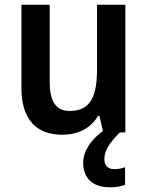

<svg xmlns="http://www.w3.org/2000/svg" viewBox="-20 -562 626 815"><path d="M423 113C423 77 445 44 489 0H512V-542H392V-271C392 -154 365 -91 276 -91C217 -91 191 -132 191 -215V-542H71V-189C71 -56 133 10 245 10C308 10 365 -16 396 -70H402L417 -6C370 28 333 77 333 129C333 192 372 233 445 233C473 233 493 229 511 223V148C500 152 484 156 464 156C439 156 423 141 423 113Z"/></svg>

Font: Noto Sans Gujarati UI SemiCondensed SemiBold
Style: Regular
Weight: 600
Width: 4
Designer: Jelle Bosma - Monotype Design Team, Universal Thirst
Foundry: Monotype Imaging Inc.
Version: Version 2.106